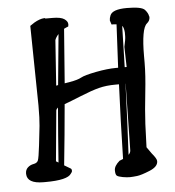

<svg xmlns="http://www.w3.org/2000/svg" viewBox="-50 -716 702 769"><g transform="rotate(-5 301.0 -331.0)"><path d="M456.5 -367.2H457L452.1 -99.1C451.8 -93.3 449.1 -87.7 443.8 -82.5C448.7 -176.9 453 -271.8 456.5 -367.2ZM161.6 -76.2 151.9 -82 170.9 -284.7C171.9 -288.9 174.5 -292.6 178.7 -295.9C172.5 -222.7 166.8 -149.4 161.6 -76.2ZM187 -385.3 179.2 -383.8 191.9 -565.9C194.5 -573.4 199.4 -581.1 206.5 -588.9C199.7 -521.2 193.2 -453.3 187 -385.3ZM464.8 -514.6 466.8 -433.6H459C460.6 -488.6 462.1 -543.8 463.4 -599.1C467.6 -595.5 470.4 -586.6 471.7 -572.3V-556.6C471.7 -548.8 469.4 -534.8 464.8 -514.6ZM488.5 -668.9C449.3 -668.9 426.6 -661 420.4 -645C417.5 -638.2 416 -631.5 416 -625L421.4 -608.4H429.7C432.9 -608.4 436.8 -608.1 441.4 -607.4C438.2 -549.5 435.2 -491.5 432.6 -433.6H424.8C401.4 -433.6 374.1 -430.6 343 -424.6C311.9 -418.5 291.4 -412.8 281.5 -407.2C271.6 -401.7 256 -397.1 234.9 -393.6L213.9 -390.1C219.7 -462.4 225.3 -535 230.5 -607.9C236 -610.8 241.9 -613.4 248 -615.7V-616.2L249 -622.6V-625C249 -632.5 244.5 -639.4 235.4 -645.8C226.2 -652.1 210.4 -655.3 188 -655.3H159.2L158.2 -657.2H154.3C142.9 -656.6 129.6 -651.9 114.3 -643.1L96.7 -631.3L101.6 -310.5C101.6 -275.1 100.6 -247.8 98.6 -228.8C96.7 -209.7 93.8 -183.7 89.8 -150.6C85.9 -117.6 82.6 -97.8 79.8 -91.3C77.1 -84.8 71 -80.7 61.8 -79.1C52.5 -77.5 44.6 -73.6 38.1 -67.6C31.6 -61.6 28.3 -53.7 28.3 -43.9V-42C29 -16 51.1 -2.9 94.7 -2.9H102.5C162.4 -2.9 197.3 -11.2 207 -27.8C210.6 -31.4 212.4 -35.2 212.4 -39.3C212.4 -43.4 211.1 -46.2 208.5 -47.9L183.1 -63C191.6 -144 199.4 -225.4 206.5 -307.1C221.2 -312.3 243.7 -321.1 274.2 -333.5C304.6 -345.9 329.7 -354.6 349.4 -359.6C369.1 -364.7 391.4 -367.2 416.5 -367.2H430.2C425.9 -267.9 422.7 -168.1 420.4 -67.9C415.9 -65.9 411 -64 405.8 -62C391.1 -49.3 383.8 -37.2 383.8 -25.6C383.8 -14.1 385.7 -6.8 389.4 -3.7C393.1 -0.6 400.9 2 412.6 4.2C424.3 6.3 434.1 7.2 441.9 7.1C449.7 6.9 459.2 6.2 470.5 4.9C481.7 3.6 498.7 -1.7 521.5 -11C544.3 -20.3 555.7 -32.2 555.7 -46.9V-47.9C555.7 -54.4 549.3 -65.1 536.6 -80.1L518.1 -106.4L521.5 -199.2C523.4 -236 527 -277.8 532.2 -324.7C537.4 -371.6 540 -411.8 540 -445.3V-472.2C540 -507.6 541.9 -536.3 545.7 -558.1C549.4 -579.9 555.3 -594.1 563.2 -600.6C571.2 -607.1 575.2 -615.1 575.2 -624.5V-627L574.2 -627.9C573.2 -636.4 568.5 -645.3 560.1 -654.8C551.6 -664.2 527.8 -668.9 488.5 -668.9Z"/></g></svg>

Font: Drukaatie burti
Style: Regular
Weight: 400
Version: Version 0.14.4